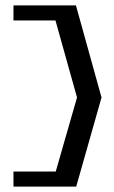

<svg xmlns="http://www.w3.org/2000/svg" viewBox="-20 -631 424 713"><path d="M30 6V62H263L357 -269L262 -611H30V-555H186L266 -269L187 6Z"/></svg>

Font: Charger Sport
Style: Df
Weight: 400
Designer: Jasper
Foundry: Cannot Into Space Fonts
Version: Version 1.1